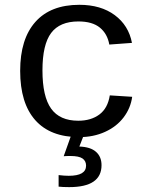

<svg xmlns="http://www.w3.org/2000/svg" viewBox="-20 -558 640 795"><path d="M63.5 -264.6Q63.5 -396.5 126.5 -467.3Q189.5 -538.1 308.6 -538.1Q397.5 -538.1 455.1 -495.4Q512.7 -452.6 526.4 -380.4L432.6 -373.5Q424.8 -418 393.6 -443.6Q362.3 -469.2 304.7 -469.2Q227.5 -469.2 191.7 -421.4Q155.8 -373.5 155.8 -266.6Q155.8 -158.2 191.7 -108.2Q227.5 -58.1 304.2 -58.1Q356.9 -58.1 391.6 -84Q426.3 -109.9 434.6 -163.1L527.3 -157.2Q521 -110.4 491.9 -72Q462.9 -33.7 415 -12Q367.2 9.8 308.1 9.8Q188.5 9.8 126 -60.5Q63.5 -130.9 63.5 -264.6ZM400.4 126Q400.4 216.8 266.6 216.8Q238.8 216.8 222.7 214.8V167Q247.1 169.9 264.6 169.9Q336.4 169.9 336.4 127.9Q336.4 108.4 321.5 98.1Q306.6 87.9 271.5 87.9Q250.5 87.9 243.7 88.9L275.4 0H327.6L308.6 48.8Q354.5 50.3 377.4 70.6Q400.4 90.8 400.4 126Z"/></svg>

Font: Cousine
Style: Regular
Weight: 400
Monospace: yes
Designer: Steve Matteson
Foundry: Monotype Imaging Inc.
Version: Version 1.21